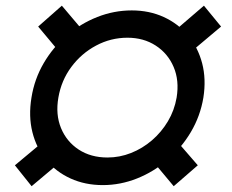

<svg xmlns="http://www.w3.org/2000/svg" viewBox="-20 -639 813 673"><path d="M340.3 9.8Q278.3 9.8 227.3 -13.4Q176.3 -36.6 141.8 -78.4Q107.4 -120.1 93.5 -176Q79.6 -231.9 90.3 -296.9Q100.6 -361.8 133.1 -417.5Q165.5 -473.1 213.9 -514.6Q262.2 -556.2 320.8 -579.3Q379.4 -602.5 441.9 -602.5Q503.4 -602.5 554 -579.3Q604.5 -556.2 639.2 -514.6Q673.8 -473.1 688.5 -417.5Q703.1 -361.8 692.9 -296.9Q682.1 -231.9 648.9 -176Q615.7 -120.1 567.1 -78.4Q518.6 -36.6 460.2 -13.4Q401.9 9.8 340.3 9.8ZM356.9 -86.9Q399.4 -86.9 439.5 -102.8Q479.5 -118.7 512.7 -147.2Q545.9 -175.8 568.6 -213.9Q591.3 -252 599.1 -296.9Q608.9 -356.9 588.6 -404.3Q568.4 -451.7 525.9 -479.2Q483.4 -506.8 426.8 -506.8Q368.2 -506.8 316.7 -479.2Q265.1 -451.7 230 -404.3Q194.8 -356.9 184.6 -296.9Q174.3 -237.8 193.8 -190.2Q213.4 -142.6 255.9 -114.7Q298.3 -86.9 356.9 -86.9ZM635.3 -445.3 576.7 -517.6 694.8 -619.1 754.9 -545.9ZM588.9 13.7 504.9 -86.9 587.9 -158.2 673.3 -59.6ZM90.8 13.7 32.2 -59.6 150.4 -158.2 210.4 -86.9ZM197.8 -445.3 113.8 -545.9 196.8 -619.1 282.7 -517.6Z"/></svg>

Font: Inter 17pt ExtraBold
Style: Italic
Weight: 800
Italic angle: -9.3988°
Version: Version 4.001;git-66647c0bb